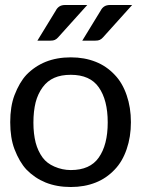

<svg xmlns="http://www.w3.org/2000/svg" viewBox="-20 -744 566 770"><path d="M364 -496Q407 -479 440 -444Q471 -412 488 -362Q505 -313 505 -254Q505 -195 488 -146Q471 -96 440 -64Q407 -29 364 -12Q319 6 264 6Q208 6 163 -12Q119 -30 86 -64Q58 -94 38 -146Q21 -191 21 -254Q21 -317 38 -362Q58 -414 86 -444Q119 -478 163 -496Q208 -514 264 -514Q319 -514 364 -496ZM376 -112Q412 -163 412 -253Q412 -343 376 -394Q341 -444 264 -444Q225 -444 198 -432Q170 -420 151 -394Q132 -368 123 -334Q114 -298 114 -252Q114 -208 123 -172Q132 -138 151 -112Q168 -89 198 -76Q230 -62 264 -62Q341 -62 376 -112ZM213 -594Q208 -588 200 -584Q194 -581 182 -581H130L204 -702Q209 -712 218 -718Q227 -724 242 -724H330ZM393 -594Q388 -588 380 -584Q374 -581 362 -581H310L384 -702Q389 -712 398 -718Q407 -724 422 -724H510Z"/></svg>

Font: Aleo
Style: Regular
Weight: 400
Designer: Alessio Laiso
Version: Version 1.1